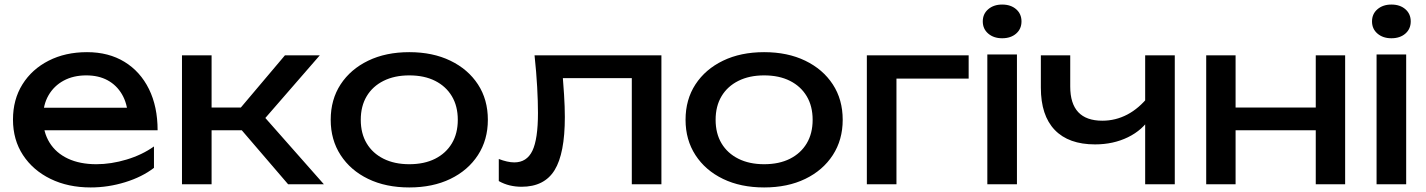

<svg xmlns="http://www.w3.org/2000/svg" viewBox="-20 -809 6263 843"><path d="M378 14Q279 14 202 -23.5Q125 -61 81 -128Q37 -195 37 -284Q37 -372 78.5 -438.5Q120 -505 193.5 -542.5Q267 -580 362 -580Q457 -580 526.5 -537.5Q596 -495 634 -418Q672 -341 672 -237H139V-336H607L542 -299Q539 -355 515.5 -395Q492 -435 452.5 -456.5Q413 -478 359 -478Q302 -478 259.5 -455Q217 -432 193 -390.5Q169 -349 169 -292Q169 -229 197.5 -183Q226 -137 278.5 -112.5Q331 -88 403 -88Q468 -88 536 -108.5Q604 -129 656 -166V-72Q604 -32 529.5 -9Q455 14 378 14Z M779 0V-566H909V0ZM1245 0 997 -289 1231 -566H1384L1145 -291L1402 0ZM852 -337H1114V-237H852Z M1777 14Q1674 14 1596.5 -23.5Q1519 -61 1475.5 -128Q1432 -195 1432 -283Q1432 -372 1475.5 -438.5Q1519 -505 1596.5 -542.5Q1674 -580 1777 -580Q1880 -580 1957.5 -542.5Q2035 -505 2078.5 -438.5Q2122 -372 2122 -283Q2122 -195 2078.5 -128Q2035 -61 1957.5 -23.5Q1880 14 1777 14ZM1777 -88Q1843 -88 1890.5 -112Q1938 -136 1964 -179.5Q1990 -223 1990 -283Q1990 -343 1964 -386.5Q1938 -430 1890.5 -454Q1843 -478 1777 -478Q1712 -478 1664 -454Q1616 -430 1590 -386.5Q1564 -343 1564 -283Q1564 -223 1590 -179.5Q1616 -136 1664 -112Q1712 -88 1777 -88Z M2327 -566H2884V0H2754V-526L2814 -466H2392L2448 -512Q2453 -450 2456.5 -394.5Q2460 -339 2460 -295Q2460 -135 2415 -62Q2370 11 2270 11Q2243 11 2218 5Q2193 -1 2170 -14V-111Q2188 -104 2205.5 -100Q2223 -96 2238 -96Q2293 -96 2317.5 -147Q2342 -198 2342 -313Q2342 -363 2338.5 -427Q2335 -491 2327 -566Z M3335 14Q3232 14 3154.5 -23.5Q3077 -61 3033.5 -128Q2990 -195 2990 -283Q2990 -372 3033.5 -438.5Q3077 -505 3154.5 -542.5Q3232 -580 3335 -580Q3438 -580 3515.5 -542.5Q3593 -505 3636.5 -438.5Q3680 -372 3680 -283Q3680 -195 3636.5 -128Q3593 -61 3515.5 -23.5Q3438 14 3335 14ZM3335 -88Q3401 -88 3448.5 -112Q3496 -136 3522 -179.5Q3548 -223 3548 -283Q3548 -343 3522 -386.5Q3496 -430 3448.5 -454Q3401 -478 3335 -478Q3270 -478 3222 -454Q3174 -430 3148 -386.5Q3122 -343 3122 -283Q3122 -223 3148 -179.5Q3174 -136 3222 -112Q3270 -88 3335 -88Z M4233 -566V-464H3856L3916 -524V0H3786V-566Z M4315 -570H4380H4445V0H4315ZM4380 -641Q4343 -641 4319 -661.5Q4295 -682 4295 -715Q4295 -748 4319 -768.5Q4343 -789 4380 -789Q4418 -789 4441.5 -768.5Q4465 -748 4465 -715Q4465 -682 4441.5 -661.5Q4418 -641 4380 -641Z M4788 -175Q4672 -175 4611 -238.5Q4550 -302 4550 -424V-566H4679V-429Q4679 -279 4820 -279Q4878 -279 4929.5 -306Q4981 -333 5024 -387L5032 -295Q4997 -238 4932.5 -206.5Q4868 -175 4788 -175ZM5008 0V-566H5138V0Z M5276 -566H5405V0H5276ZM5757 -566H5886V0H5757ZM5349 -337H5811V-237H5349Z M6024 -570H6089H6154V0H6024ZM6089 -641Q6052 -641 6028 -661.5Q6004 -682 6004 -715Q6004 -748 6028 -768.5Q6052 -789 6089 -789Q6127 -789 6150.5 -768.5Q6174 -748 6174 -715Q6174 -682 6150.5 -661.5Q6127 -641 6089 -641Z"/></svg>

Font: Bounded
Style: Regular
Weight: 400
Designer: Vlad Churkin
Version: Version 1.0